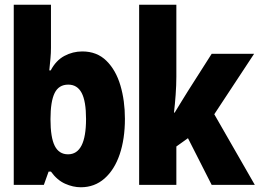

<svg xmlns="http://www.w3.org/2000/svg" viewBox="-20 -780 1100 810"><path d="M321 10Q288 10 254.5 -5Q221 -20 195 -56H185L165 0H38V-760H195V-578Q195 -556 193 -535Q191 -514 188 -483H194Q216 -525 251.5 -544Q287 -563 327 -563Q389 -563 429 -523.5Q469 -484 488 -419.5Q507 -355 507 -279Q507 -194 485 -129Q463 -64 421 -27Q379 10 321 10ZM267 -129Q343 -129 343 -278Q343 -353 324.5 -388Q306 -423 268 -423Q228 -423 210.5 -387.5Q193 -352 193 -277Q193 -200 211 -164.5Q229 -129 267 -129Z M567 0V-760H724V-456Q724 -421 721 -380Q718 -339 714 -305H717Q731 -328 744.5 -350Q758 -372 773 -396L873 -553H1052L884 -298L1055 0H873L773 -197L724 -162V0Z"/></svg>

Font: Noto Sans Mono Condensed Black
Style: Regular
Weight: 900
Width: 3
Designer: Monotype Design Team
Foundry: Monotype Imaging Inc.
Version: Version 2.014